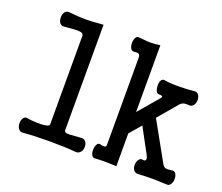

<svg xmlns="http://www.w3.org/2000/svg" viewBox="-119 -894 1238 1071"><g transform="rotate(20 500.0 -358.5)"><path d="M235.4 -619.1V-93.8Q235.4 -79.1 185.5 -77.1Q146.5 -76.2 107.4 -82Q90.8 -86.9 81.1 -73.2Q72.3 -61.5 72.3 -43Q72.3 -23.4 81.1 -10.7Q90.8 3.9 107.4 2Q171.9 -3.9 268.6 -3.9Q366.2 -3.9 418.9 2Q438.5 3.9 450.2 -10.7Q460 -22.5 460 -42Q460 -60.5 450.2 -72.3Q438.5 -85.9 418.9 -82L392.6 -80.1Q350.6 -76.2 339.8 -78.1Q325.2 -80.1 325.2 -93.8V-717.8Q260.7 -711.9 221.7 -711.9Q181.6 -711.9 124 -717.8Q106.4 -720.7 95.7 -707Q86.9 -694.3 86.9 -675.8Q86.9 -656.2 95.7 -643.6Q106.4 -629.9 124 -632.8L131.8 -633.8Q193.4 -639.6 210 -637.7Q235.4 -635.7 235.4 -619.1Z M572.3 -612.3V-94.7Q572.3 -83 562.5 -81.1Q554.7 -80.1 536.1 -85Q522.5 -87.9 515.6 -73.2Q508.8 -61.5 508.8 -43Q508.8 -24.4 515.6 -11.7Q522.5 1 536.1 -1Q566.4 -2.9 592.8 -2.9Q619.1 -2.9 662.1 -1V-195.3L720.7 -263.7L799.8 -117.2Q808.6 -100.6 805.7 -90.8Q802.7 -82 788.1 -85Q773.4 -87.9 764.6 -74.2Q755.9 -61.5 755.9 -43.9Q754.9 -25.4 763.7 -13.7Q773.4 0 791 -1Q830.1 -3.9 885.7 -3.9Q929.7 -2.9 961.9 -1Q975.6 0 984.4 -14.6Q992.2 -27.3 992.2 -44.9Q992.2 -63.5 984.4 -75.2Q975.6 -87.9 961.9 -85Q936.5 -81.1 926.8 -83Q914.1 -85.9 906.2 -98.6L777.3 -330.1L875 -445.3Q885.7 -456.1 899.4 -459Q908.2 -460 919.9 -460L926.8 -459Q943.4 -458 953.1 -471.7Q961.9 -484.4 961.9 -502Q961.9 -520.5 953.1 -532.2Q943.4 -545.9 926.8 -543Q879.9 -538.1 842.8 -538.1Q795.9 -537.1 752.9 -543Q739.3 -546.9 731.4 -534.2Q724.6 -522.5 724.6 -503.9Q724.6 -485.4 730.5 -472.7Q736.3 -458 747.1 -459Q762.7 -459 767.6 -455.1Q772.5 -452.1 764.6 -442.4L662.1 -322.3V-718.8Q630.9 -713.9 604.5 -713.9Q587.9 -713.9 549.8 -717.8L536.1 -718.8Q522.5 -721.7 515.6 -708Q508.8 -696.3 508.8 -677.7Q508.8 -659.2 515.6 -646.5Q522.5 -632.8 536.1 -634.8Q555.7 -636.7 562.5 -633.8Q572.3 -629.9 572.3 -612.3Z"/></g></svg>

Font: GungsuhChe
Style: Regular
Weight: 400
Monospace: yes
Version: Version 2.21